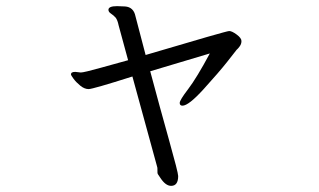

<svg xmlns="http://www.w3.org/2000/svg" viewBox="-20 -541 1040 625"><path d="M560 32Q560 64 537 64Q519 64 502 38L494 26Q492 23 492.5 13.5Q493 4 491 0L411 -292Q282 -251 268.5 -251Q255 -251 241.5 -262Q228 -273 219.5 -284.5Q211 -296 211 -299Q211 -307 225 -307L243 -305Q253 -305 308.5 -320.5Q364 -336 397 -345L366 -459Q363 -474 357 -483Q350 -491 341.5 -496.5Q333 -502 333 -509Q333 -521 361 -521L387 -520Q415 -518 421 -488L454 -362Q717 -440 726 -440Q735 -440 750.5 -428.5Q766 -417 766 -407.5Q766 -398 760.5 -390.5Q755 -383 752.5 -381Q750 -379 748 -376Q746 -373 719 -339Q692 -305 643 -251Q594 -197 574 -197Q565 -197 565 -206Q565 -215 592.5 -251Q620 -287 663 -367L469 -309Q500 -193 530 -86Q560 21 560 32Z"/></svg>

Font: ToneOZ-Pinyin-WenKai-Regular
Style: Regular
Weight: 400
Designer: Fontworks Inc.
Foundry: ToneOZ
Version: Version 0.240331